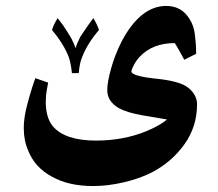

<svg xmlns="http://www.w3.org/2000/svg" viewBox="-20 -429 733 646"><path d="M643 -78Q643 -3 600.5 56.5Q558 116 491 151Q450 172 396 184.5Q342 197 294 197Q210 197 154 165Q97 134 75 78Q60 44 60 3Q60 -12 61 -19Q63 -44 71.5 -76.5Q80 -109 88 -134Q96 -159 99 -166L142 -151Q141 -146 137.5 -127Q134 -108 134 -86Q134 -33 158 -4Q199 44 303 44Q394 44 471 13Q519 -7 542 -27Q497 -35 459 -41Q408 -50 380 -65Q339 -89 341 -129Q341 -152 353.5 -197.5Q366 -243 388 -287Q419 -347 457 -378Q495 -409 539 -409Q580 -409 605 -382Q630 -354 635 -317Q640 -280 640 -248L600 -228Q596 -236 583.5 -258Q571 -280 568 -284Q494 -284 451 -239Q438 -225 430.5 -210.5Q423 -196 422 -189Q423 -180 446 -174Q469 -168 498 -165Q586 -157 614.5 -133Q643 -109 643 -78ZM256 -236Q248 -218 245 -183H222Q219 -213 212 -235Q196 -279 155 -328Q160 -346 174 -368Q196 -340 204 -326L220 -300Q223 -294 227.5 -284Q232 -274 234 -267Q239 -283 250 -305Q263 -325 275 -342L294 -368Q308 -345 313 -328Q274 -283 256 -236Z"/></svg>

Font: Mirza
Style: Bold
Weight: 700
Designer: Arabic design by Kourosh Beigpour, Latin design by Eduardo Tunni, engineering by Lasse Fister
Version: Version 1.0010g